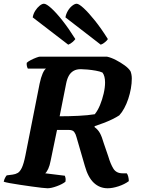

<svg xmlns="http://www.w3.org/2000/svg" viewBox="-31 -1007 752 1027"><path d="M223 0Q216 0 192.5 -2.5Q169 -5 138 -9.5Q107 -14 76 -18.5Q45 -23 21 -27.5Q-3 -32 -11 -35Q-9 -46 -4 -55.5Q1 -65 5 -69L36 -73Q52 -75 64 -82Q76 -89 86 -110Q96 -131 105 -176L181 -560Q188 -593 197 -613.5Q206 -634 215 -640H118Q115 -645 113 -653Q111 -661 112 -671Q119 -678 133.5 -685.5Q148 -693 162.5 -698.5Q177 -704 182 -704H541Q564 -699 589 -686Q614 -673 635.5 -657.5Q657 -642 667 -626Q670 -619 672 -608.5Q674 -598 674 -587Q674 -561 669 -533Q664 -505 655 -478Q646 -451 633.5 -428Q621 -405 607 -390Q592 -380 569.5 -369Q547 -358 521.5 -348.5Q496 -339 475 -332V-327Q493 -314 503.5 -295Q514 -276 524 -241L548 -171Q560 -130 575.5 -105Q591 -80 624 -80H647Q652 -74 655 -62Q658 -50 658 -38Q635 -21 603 -10.5Q571 0 545 0Q502 0 471 -29Q440 -58 423 -119L378 -274Q374 -290 366 -301Q358 -312 337 -312H274L240 -148Q235 -121 227 -104Q219 -87 211 -80L316 -67Q318 -62 319.5 -54.5Q321 -47 319 -35Q303 -22 273 -11Q243 0 223 0ZM288 -385Q338 -385 389 -387.5Q440 -390 476 -396Q492 -416 504 -445Q516 -474 523.5 -506.5Q531 -539 531 -566Q531 -583 527.5 -596.5Q524 -610 517 -619Q504 -625 481.5 -629Q459 -633 437 -635Q415 -637 401 -637Q378 -637 362.5 -628Q347 -619 337.5 -602.5Q328 -586 323 -561ZM508 -768 319 -914Q322 -932 332 -949Q342 -966 355.5 -976.5Q369 -987 379 -987Q391 -987 417 -963Q443 -939 477 -896.5Q511 -854 546 -798Q543 -792 531.5 -782Q520 -772 508 -768ZM334 -768 144 -914Q147 -933 157.5 -949.5Q168 -966 181 -976.5Q194 -987 204 -987Q217 -987 243.5 -963Q270 -939 303.5 -896.5Q337 -854 372 -798Q368 -792 357.5 -782.5Q347 -773 334 -768Z"/></svg>

Font: Texturina 12pt ExtraBold
Style: Italic
Weight: 800
Italic angle: -11°
Designer: Guillermo Torres Carreño
Foundry: Omnibus-Type
Version: Version 1.002